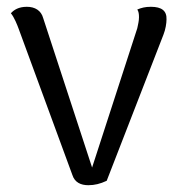

<svg xmlns="http://www.w3.org/2000/svg" viewBox="-20 -534 527 565"><path d="M424 -514C407 -514 396 -511 384 -506C388 -500 389 -493 389 -483C389 -472 386 -461 384 -451L251 -41L107 -481C101 -503 83 -514 59 -514C35 -514 21 -505 12 -495C22 -483 31 -460 35 -449L193 -19C200 3 218 11 240 11C258 11 275 7 294 -2L461 -432C467 -447 470 -465 470 -477C471 -502 456 -514 424 -514Z"/></svg>

Font: Arima Koshi
Style: Regular
Weight: 400
Designer: Joana Correia and Natanael Gama
Foundry: NDISCOVER
Version: Version 1.019;PS 001.019;hotconv 1.0.88;makeotf.lib2.5.64775